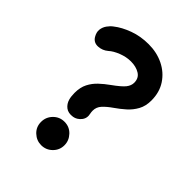

<svg xmlns="http://www.w3.org/2000/svg" viewBox="-218 -845 1005 1005"><g transform="rotate(45 284.5 -343.0)"><path d="M63 -557.1Q49.3 -580.1 51.8 -600.3Q54.2 -620.6 66.2 -637.5Q78.1 -654.3 92.8 -665Q127.4 -692.4 178.2 -710.9Q229 -729.5 288.1 -729.5Q349.1 -729.5 398.7 -705.1Q448.2 -680.7 477.5 -636.2Q506.8 -591.8 506.8 -530.8Q506.8 -489.7 490.2 -459.5Q473.6 -429.2 447.8 -406.2Q421.9 -383.3 393.6 -363.8Q363.3 -342.8 345 -322.8Q326.7 -302.7 326.7 -276.4Q326.7 -265.6 328.6 -257.3Q335.9 -227.1 318.4 -205.8Q300.8 -184.6 276.9 -180.7Q244.6 -175.8 225.3 -190.7Q206.1 -205.6 199.2 -230Q196.3 -239.7 195.1 -251.2Q193.8 -262.7 193.8 -274.9Q193.8 -315.9 208.7 -345Q223.6 -374 247.3 -396.2Q271 -418.5 297.9 -437.5Q345.7 -471.7 361.6 -491.7Q377.4 -511.7 377.4 -533.2Q377.4 -567.4 351.1 -583.7Q324.7 -600.1 286.1 -600.1Q252.4 -600.1 217.8 -586.4Q183.1 -572.8 164.1 -555.2Q140.1 -534.7 109.4 -533.2Q78.6 -531.7 63 -557.1ZM350.6 -43.5Q350.6 -7.8 325.2 17.3Q299.8 42.5 263.7 42.5Q229.5 42.5 203.4 18.1Q177.2 -6.3 177.2 -43.5Q177.2 -79.6 202.4 -105.2Q227.5 -130.9 263.7 -130.9Q300.8 -130.9 325.7 -104.5Q350.6 -78.1 350.6 -43.5Z"/></g></svg>

Font: Mikhak Bold
Style: Regular
Weight: 700
Designer: Amin Abedi
Version: Version 3.3